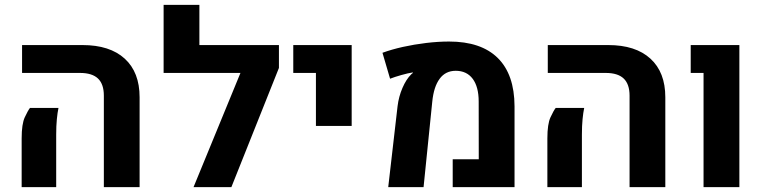

<svg xmlns="http://www.w3.org/2000/svg" viewBox="-20 -770 3143 790"><path d="M407.3 0V-376.4Q407.3 -423.8 383.2 -446.9Q359 -469.9 309.2 -469.9H70.8V-584.6H319.4Q431.9 -584.6 493.2 -528.7Q554.4 -472.8 554.4 -369.8V0ZM69.1 0V-200.4Q69.1 -259.8 82 -287.5Q94.8 -315.1 103.3 -325.8H220.6Q216.5 -306.4 213.9 -279.6Q211.2 -252.8 211.2 -215.6V0Z M653.2 -469.9V-750H800.4V-584.6H1076.6V-469.9ZM1127.7 -490.5 932 0H776.3L1016.5 -584.6H1127.7Z M1279.9 -251.8V-469.9H1186.7V-584.6H1427V-251.8Z M1577.4 0 1615.8 -332.9Q1620.6 -372.6 1636 -408.3Q1651.4 -444 1672.1 -464.3Q1673.6 -465.6 1675.6 -467.3Q1677.5 -469 1678.9 -469.9L1678.5 -472Q1659.1 -469.1 1631.5 -461.3Q1604 -453.5 1585 -446.1L1553.7 -552.8Q1591.3 -566.6 1637.8 -577Q1684.4 -587.3 1733.6 -593.2Q1782.8 -599.1 1827.6 -599.1Q1959.4 -599.1 2028 -531.5Q2096.6 -463.9 2097.1 -332.8V0H1842.7V-114.6H1949.9L1949.6 -352.1Q1949.6 -412.6 1925 -445.7Q1900.3 -478.7 1855.1 -478.7Q1813 -478.7 1788.9 -445.8Q1764.7 -413 1758.6 -351.7L1722.8 0Z M2570.4 0V-376.4Q2570.4 -423.8 2546.2 -446.9Q2522.1 -469.9 2472.3 -469.9H2233.9V-584.6H2482.5Q2595 -584.6 2656.2 -528.7Q2717.5 -472.8 2717.5 -369.8V0ZM2232.2 0V-200.4Q2232.2 -259.8 2245.1 -287.5Q2257.9 -315.1 2266.4 -325.8H2383.7Q2379.6 -306.4 2377 -279.6Q2374.3 -252.8 2374.3 -215.6V0Z M2874.8 0V-469.9H2822V-584.6H3022.2V0Z"/></svg>

Font: Heebo
Style: Regular
Weight: 400
Designer: Oded Ezer
Foundry: Ezer Type House
Version: Version 3.100